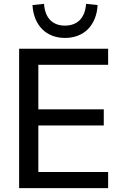

<svg xmlns="http://www.w3.org/2000/svg" viewBox="-20 -970 626 990"><path d="M537.6 0V-83H177.7V-323.2H515.1V-406.2H177.7V-635.7H537.6V-718.8H78.6V0ZM315.4 -774.4C411.6 -774.4 477.1 -837.9 483.4 -943.8L423.8 -950.2C418.9 -877.4 378.9 -837.9 314.9 -837.9C251 -837.9 211.9 -877.4 207 -950.2L147.5 -943.8C153.8 -837.9 219.2 -774.4 315.4 -774.4Z"/></svg>

Font: Winston
Style: Regular
Weight: 400
Designer: Vernon Adams, Kim Jin-seong, David Berlow, Cristiano Sobral
Foundry: The Winston Project Authors
Version: Version 3.004